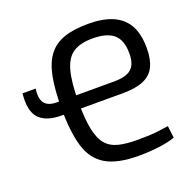

<svg xmlns="http://www.w3.org/2000/svg" viewBox="-126 -831 976 971"><g transform="rotate(-20 362.0 -345.5)"><path d="M163 -313Q80 -313 42.5 -353Q5 -393 15 -486H86Q78 -435 96.5 -409.5Q115 -384 161 -384H471Q515 -384 541.5 -395Q568 -406 580 -429.5Q592 -453 592 -491Q592 -563 555.5 -594.5Q519 -626 442 -626Q377 -626 338.5 -601.5Q300 -577 283 -516Q266 -455 266 -346Q266 -256 277.5 -200.5Q289 -145 313.5 -116Q338 -87 379 -76.5Q420 -66 478 -66Q515 -66 541 -67Q567 -68 592 -71Q617 -74 649 -79L657 -14Q636 -6 603.5 0Q571 6 534 9Q497 12 460 12Q347 12 284.5 -24.5Q222 -61 198 -140Q174 -219 174 -346Q174 -448 187.5 -516.5Q201 -585 232.5 -626Q264 -667 316.5 -685Q369 -703 447 -703Q526 -703 578.5 -680Q631 -657 657.5 -609.5Q684 -562 684 -487Q684 -426 665 -387.5Q646 -349 603.5 -331Q561 -313 491 -313Z"/></g></svg>

Font: Exo 2
Style: Regular
Weight: 400
Designer: Natanael Gama
Foundry: Natanael Gama
Version: Version 2.010